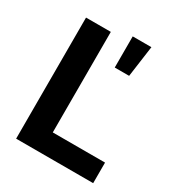

<svg xmlns="http://www.w3.org/2000/svg" viewBox="-180 -881 926 999"><g transform="rotate(30 282.5 -382.0)"><path d="M65.9 -727.5H214.8V-123.5H528.8V0H65.9ZM325.2 -764.2H437.5L411.6 -577.1H325.2Z"/></g></svg>

Font: Inter RS Variable
Style: Regular
Weight: 400
Designer: Rasmus Andersson (customised by Maria Ramos and Noel Pretorius)
Foundry: rsms
Version: Version 3.001;Glyphs 3.2.3 (3260)